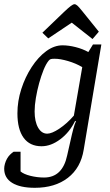

<svg xmlns="http://www.w3.org/2000/svg" viewBox="-29 -729 524 915"><path d="M137 166Q67 166 29 142.5Q-9 119 -9 75Q-9 64 -5.5 51.5Q-2 39 4 28Q10 17 18.5 8.5Q27 0 36 -6H69V88Q84 101 116 109Q148 117 181 117Q225 117 252.5 90.5Q280 64 291 12Q300 -26 307 -58.5Q314 -91 320.5 -115Q327 -139 333 -151L329 -153Q303 -99 258.5 -65.5Q214 -32 169 -32Q113 -32 83.5 -72.5Q54 -113 54 -189Q54 -247 72.5 -304.5Q91 -362 122 -409.5Q153 -457 191 -485Q229 -513 269 -513Q298 -513 331.5 -504.5Q365 -496 392 -481L414 -517H454L370 -16Q356 71 294.5 118.5Q233 166 137 166ZM196 -92Q218 -92 254 -116Q290 -140 323 -178L363 -409Q333 -427 295.5 -438Q258 -449 232 -449Q219 -449 213.5 -447.5Q208 -446 203 -440Q190 -424 178.5 -395.5Q167 -367 157.5 -332.5Q148 -298 142 -262.5Q136 -227 136 -198Q136 -150 152.5 -121Q169 -92 196 -92ZM412 -543 313 -621 201 -546 173 -573 275 -671Q297 -692 308.5 -700.5Q320 -709 326 -709Q332 -709 339.5 -702.5Q347 -696 363 -676L442 -578Z"/></svg>

Font: Faustina
Style: Italic
Weight: 400
Italic angle: -8°
Designer: Alfonso Garcia
Foundry: http://www.omnibus-type.com
Version: Version 1.200